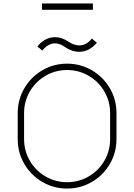

<svg xmlns="http://www.w3.org/2000/svg" viewBox="-20 -1081 780 1116"><path d="M543 -833Q499 -780 440 -780Q398 -780 357 -808Q328 -829 300 -829Q260 -829 226 -787L197 -811Q242 -865 300 -865Q338 -865 378 -839Q410 -817 441 -817Q482 -817 514 -857ZM520 -1061V-1024H224V-1061ZM657 -424V-272Q657 -194 618.5 -128Q580 -62 514 -23.5Q448 15 370 15Q292 15 226 -23.5Q160 -62 121.5 -128Q83 -194 83 -272V-424Q83 -502 121.5 -568Q160 -634 226 -672.5Q292 -711 370 -711Q448 -711 514 -672.5Q580 -634 618.5 -568Q657 -502 657 -424ZM370 -22Q438 -22 495.5 -55.5Q553 -89 586.5 -146.5Q620 -204 620 -272V-424Q620 -492 586.5 -549.5Q553 -607 495.5 -640.5Q438 -674 370 -674Q302 -674 244.5 -640.5Q187 -607 153.5 -549.5Q120 -492 120 -424V-272Q120 -204 153.5 -146.5Q187 -89 244.5 -55.5Q302 -22 370 -22Z"/></svg>

Font: M Major Mono Display
Style: Regular
Weight: 400
Designer: Emre Parlak
Foundry: Emre Parlak
Version: Version 2.000; ttfautohint (v1.8) -l 8 -r 50 -G 200 -x 14 -D